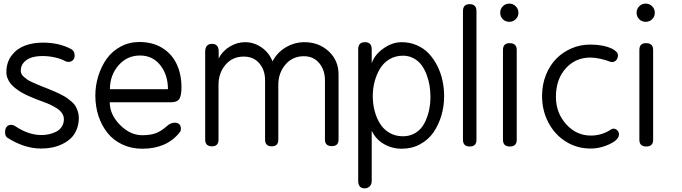

<svg xmlns="http://www.w3.org/2000/svg" viewBox="-20 -805 3748 1055"><path d="M69.8 -107.9Q138.7 -63 208 -63Q229.5 -63 250.2 -67.6Q271 -72.3 289.6 -81.8Q308.1 -91.3 319.6 -109.1Q331.1 -127 331.1 -149.9Q331.1 -167.5 321 -182.6Q311 -197.8 292.7 -209.5Q274.4 -221.2 256.8 -229.5Q239.3 -237.8 215.8 -246.1Q192.4 -254.9 175.8 -261.2Q159.2 -267.6 136.5 -277.8Q113.8 -288.1 98.4 -297.1Q83 -306.2 65.9 -319.1Q48.8 -332 38.6 -345Q28.3 -357.9 21.7 -374.3Q15.1 -390.6 15.1 -408.2Q15.1 -462.4 43.7 -500Q72.3 -537.6 116.5 -554.2Q160.6 -570.8 215.8 -570.8Q305.2 -570.8 371.1 -535.2Q390.1 -525.4 390.1 -500Q390.1 -483.4 380.4 -474.1Q370.6 -464.8 356 -464.8Q345.2 -464.8 334 -471.2Q315.4 -481.9 281.7 -489.5Q248 -497.1 213.9 -497.1Q182.1 -497.1 156.2 -489.7Q130.4 -482.4 112.3 -463.6Q94.2 -444.8 94.2 -417Q94.2 -407.2 98.1 -398.7Q102.1 -390.1 112.1 -381.8Q122.1 -373.5 130.1 -367.7Q138.2 -361.8 156 -353.8Q173.8 -345.7 183.3 -341.6Q192.9 -337.4 215.6 -328.4Q238.3 -319.3 247.1 -315.9Q271 -306.2 282.7 -301Q294.4 -295.9 315.4 -285.4Q336.4 -274.9 347.4 -267.1Q358.4 -259.3 373 -246.8Q387.7 -234.4 395 -221.9Q402.3 -209.5 407.7 -192.6Q413.1 -175.8 413.1 -157.2Q413.1 -121.6 400.9 -92.5Q388.7 -63.5 368.7 -44.7Q348.6 -25.9 321.5 -12.9Q294.4 0 265.6 5.6Q236.8 11.2 206.1 11.2Q113.8 11.2 21 -47.9Q7.8 -56.6 7.8 -78.1Q7.8 -98.1 16.8 -108.6Q25.9 -119.1 41 -119.1Q53.7 -119.1 69.8 -107.9Z M746.1 -574.2Q818.4 -574.2 871.1 -542Q923.8 -509.8 950.4 -453.6Q977.1 -397.5 977.1 -324.2Q977.1 -280.8 965.6 -262Q954.1 -243.2 920.9 -243.2H583Q583 -175.8 639.2 -118.9Q695.3 -62 761.7 -62Q805.2 -62 835.2 -72.8Q865.2 -83.5 897.9 -112.8Q917.5 -130.9 940.9 -130.9Q956.1 -130.9 965.1 -122.3Q974.1 -113.8 974.1 -97.2Q974.1 -84.5 966.8 -77.1Q896 12.2 761.7 12.2Q701.7 12.2 652.1 -11.2Q602.5 -34.7 570.6 -74.7Q538.6 -114.7 521.2 -167.5Q503.9 -220.2 503.9 -279.8Q503.9 -335.4 520.3 -387.9Q536.6 -440.4 566.4 -482.2Q596.2 -523.9 643.1 -549.1Q689.9 -574.2 746.1 -574.2ZM584 -314.9H902.8Q902.8 -393.6 860.8 -446.8Q818.8 -500 749 -500Q678.2 -500 631.1 -445.8Q584 -391.6 584 -314.9Z M1107.4 -38.1V-520Q1107.4 -564 1144.5 -564Q1181.6 -564 1181.6 -522.9V-483.9Q1201.7 -523.9 1241.9 -548.6Q1282.2 -573.2 1326.7 -573.2Q1376 -573.2 1417.5 -544.2Q1459 -515.1 1477.5 -467.8Q1502 -515.6 1549.6 -544.4Q1597.2 -573.2 1653.3 -573.2Q1731.4 -573.2 1785.9 -523.2Q1840.3 -473.1 1840.3 -396V-38.1Q1840.3 -2 1803.2 -2Q1765.6 -2 1765.6 -38.1V-363.8Q1765.6 -419.9 1734.1 -458Q1702.6 -496.1 1649.4 -496.1Q1587.4 -496.1 1548.3 -450Q1509.3 -403.8 1509.3 -338.9V-38.1Q1509.3 -1 1473.6 -1Q1436.5 -1 1436.5 -38.1V-363.8Q1436.5 -420.4 1404.8 -457.3Q1373 -494.1 1319.3 -494.1Q1257.3 -494.1 1219 -449Q1180.7 -403.8 1180.7 -338.9V-38.1Q1180.7 -1 1144.5 -1Q1107.4 -1 1107.4 -38.1Z M1948.2 189V-534.2Q1948.2 -573.2 1985.4 -573.2Q2022.5 -573.2 2022.5 -534.2V-458Q2039.1 -505.4 2087.6 -539.3Q2136.2 -573.2 2187 -573.2Q2231.9 -573.2 2270.5 -556.4Q2309.1 -539.6 2336.2 -510.7Q2363.3 -481.9 2382.6 -443.8Q2401.9 -405.8 2411.1 -363.3Q2420.4 -320.8 2420.4 -276.9Q2420.4 -221.2 2405.3 -170.2Q2390.1 -119.1 2362.1 -78.1Q2334 -37.1 2288.6 -12.5Q2243.2 12.2 2187 12.2Q2132.8 12.2 2088.4 -14.2Q2043.9 -40.5 2022.5 -86.9V189.9Q2022.5 208 2011.2 219Q2000 230 1984.4 230Q1948.2 230 1948.2 189ZM2194.3 -56.2Q2233.9 -56.2 2264.2 -75.4Q2294.4 -94.7 2311.5 -127Q2328.6 -159.2 2336.9 -196Q2345.2 -232.9 2345.2 -272.9Q2345.2 -304.2 2340.3 -334.7Q2335.4 -365.2 2324 -395.3Q2312.5 -425.3 2295.7 -448Q2278.8 -470.7 2252.4 -484.9Q2226.1 -499 2194.3 -499Q2152.3 -499 2119.6 -479.2Q2086.9 -459.5 2067.6 -427Q2048.3 -394.5 2038.3 -356.2Q2028.3 -317.9 2028.3 -276.9Q2028.3 -235.4 2038.1 -197Q2047.9 -158.7 2067.4 -126.7Q2086.9 -94.7 2119.6 -75.4Q2152.3 -56.2 2194.3 -56.2Z M2523.9 -37.1V-744.1Q2523.9 -782.2 2560.1 -782.2Q2598.1 -782.2 2598.1 -744.1V-37.1Q2598.1 0 2561 0Q2523.9 0 2523.9 -37.1Z M2743.7 -37.1V-530.8Q2743.7 -567.9 2780.3 -567.9Q2819.3 -567.9 2819.3 -530.8V-37.1Q2819.3 0 2781.7 0Q2743.7 0 2743.7 -37.1ZM2742.9 -699.5Q2728.5 -713.9 2728.5 -734.9Q2728.5 -755.9 2742.9 -770.5Q2757.3 -785.2 2778.3 -785.2Q2799.3 -785.2 2814 -770.5Q2828.6 -755.9 2828.6 -734.9Q2828.6 -713.9 2814 -699.5Q2799.3 -685.1 2778.3 -685.1Q2757.3 -685.1 2742.9 -699.5Z M3223.6 -488.8Q3142.1 -488.8 3088.4 -429Q3034.7 -369.1 3034.7 -272.9Q3034.7 -185.1 3090.8 -122.6Q3147 -60.1 3226.6 -60.1Q3287.6 -60.1 3338.4 -94.2Q3343.8 -98.1 3351.6 -98.1Q3362.8 -98.1 3372.1 -88.6Q3381.3 -79.1 3381.3 -65.9Q3381.3 -47.9 3357.4 -28.8Q3295.4 11.2 3224.6 11.2Q3150.9 11.2 3089.8 -26.6Q3028.8 -64.5 2993.7 -130.9Q2958.5 -197.3 2958.5 -277.8Q2958.5 -339.8 2979.7 -393.1Q3001 -446.3 3036.9 -482.7Q3072.8 -519 3121.1 -539.6Q3169.4 -560.1 3222.7 -560.1Q3293.9 -560.1 3341.3 -538.1Q3356.4 -531.2 3366 -521.5Q3375.5 -511.7 3375.5 -502Q3375.5 -485.4 3366.2 -474.6Q3356.9 -463.9 3342.3 -463.9Q3338.4 -463.9 3332.5 -465.8Q3311 -475.1 3279.5 -481.9Q3248 -488.8 3223.6 -488.8Z M3493.2 -37.1V-530.8Q3493.2 -567.9 3529.8 -567.9Q3568.8 -567.9 3568.8 -530.8V-37.1Q3568.8 0 3531.2 0Q3493.2 0 3493.2 -37.1ZM3492.4 -699.5Q3478 -713.9 3478 -734.9Q3478 -755.9 3492.4 -770.5Q3506.8 -785.2 3527.8 -785.2Q3548.8 -785.2 3563.5 -770.5Q3578.1 -755.9 3578.1 -734.9Q3578.1 -713.9 3563.5 -699.5Q3548.8 -685.1 3527.8 -685.1Q3506.8 -685.1 3492.4 -699.5Z"/></svg>

Font: BPreplay
Style: Regular
Weight: 400
Designer: Magenta/George Triantafyllakos
Foundry: Magenta/George Triantafyllakos
Version: Version 1.00